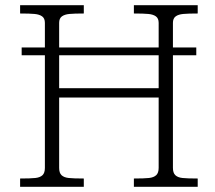

<svg xmlns="http://www.w3.org/2000/svg" viewBox="-20 -720 830 740"><path d="M63.5 -537H736.5V-507H63.5ZM591.5 -700H742V-668Q705 -668 686.2 -666.2Q667.5 -664.5 657 -656.8Q646.5 -649 646.5 -632V-73Q646.5 -53.5 655.8 -44.8Q665 -36 683.2 -34Q701.5 -32 742 -32V0H591.5ZM153 -73V-632Q153 -649 142.5 -656.8Q132 -664.5 113.2 -666.2Q94.5 -668 57.5 -668V-700H208V0H57.5V-32Q98 -32 116.2 -34Q134.5 -36 143.8 -44.8Q153 -53.5 153 -73ZM153 -700H303V-668Q266 -668 247.5 -666.2Q229 -664.5 218.5 -656.8Q208 -649 208 -632V-73Q208 -53.5 217.2 -44.8Q226.5 -36 244.8 -34Q263 -32 303 -32V0H153ZM172 -380H609.5V-344H172ZM591.5 -73V-632Q591.5 -649 581 -656.8Q570.5 -664.5 551.8 -666.2Q533 -668 496 -668V-700H646.5V0H496V-32Q536 -32 554.2 -34Q572.5 -36 582 -44.8Q591.5 -53.5 591.5 -73Z"/></svg>

Font: Didactic
Style: Regular
Weight: 400
Designer: Tyler Finck
Foundry: Etcetera Type Co
Version: Version 3.007;FEAKit 1.0